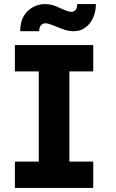

<svg xmlns="http://www.w3.org/2000/svg" viewBox="-20 -921 570 941"><path d="M53 0V-129H170V-571H53V-700H437V-571H320V-129H437V0ZM255 -791Q237 -798 224.5 -802.5Q212 -807 202 -807Q189 -807 180.5 -797Q172 -787 172 -768H79Q79 -831 115 -866Q151 -901 203 -901Q221 -901 239.5 -895.5Q258 -890 282 -878Q298 -871 309.5 -867Q321 -863 330 -863Q344 -863 351.5 -873.5Q359 -884 358 -901H450Q450 -865 436.5 -834.5Q423 -804 398.5 -786Q374 -768 341 -768Q320 -768 299 -774.5Q278 -781 255 -791Z"/></svg>

Font: Our Lexend SemiBold
Style: Regular
Weight: 600
Designer: Bonnie Shaver-Troup, Thomas Jockin
Foundry: Lexend
Version: Version 1.007